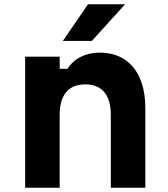

<svg xmlns="http://www.w3.org/2000/svg" viewBox="-20 -881 790 901"><path d="M98 0V-615H260V-558H297Q319 -594 358.5 -614Q398 -634 447 -634Q515 -634 563 -603Q611 -572 636.5 -513.5Q662 -455 662 -372V0H500V-342Q500 -412 469.5 -448.5Q439 -485 380 -485Q321 -485 290.5 -448.5Q260 -412 260 -342V0ZM275 -689 393 -861H567L411 -689Z"/></svg>

Font: Martian Mono SemiExpanded
Style: Bold
Weight: 700
Width: 6
Designer: Roman Shamin
Foundry: Evil Martians
Version: Version 1.000